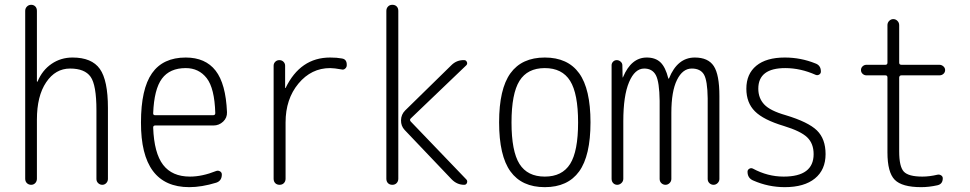

<svg xmlns="http://www.w3.org/2000/svg" viewBox="-20 -770 4040 800"><path d="M85 -25.4V-724.6Q85 -735.4 92.3 -742.7Q99.6 -750 109.9 -750Q120.1 -750 127 -743.2Q133.8 -736.3 133.8 -724.6V-430.7Q133.8 -429.7 135.7 -429.7Q136.7 -429.7 136.7 -430.7Q156.2 -477.5 194.8 -503.9Q233.4 -530.3 282.2 -530.3Q362.3 -530.3 396 -482.9Q429.7 -435.5 429.7 -320.3V-24.4Q429.7 -14.6 422.9 -7.3Q416 0 406.2 0Q396.5 0 389.2 -6.8Q381.8 -13.7 381.8 -24.4V-310.5Q381.8 -416 357.4 -450.2Q333 -484.4 272 -484.4Q210.9 -484.4 172.4 -427.2Q133.8 -370.1 133.8 -271.5V-25.4Q133.8 -14.6 127 -7.3Q120.1 0 109.9 0Q99.6 0 92.3 -6.8Q85 -13.7 85 -25.4Z M753.9 -486.3Q687.5 -486.3 654.8 -442.4Q622.1 -398.4 618.2 -297.9Q618.2 -290 626 -290H868.2Q877 -290 877 -298.8Q874 -402.3 841.3 -444.3Q808.6 -486.3 753.9 -486.3ZM768.6 9.8Q566.4 9.8 567.4 -259.8Q567.4 -399.4 613.3 -464.8Q659.2 -530.3 753.9 -530.3Q835.9 -530.3 878.4 -475.6Q920.9 -420.9 925.8 -302.7Q926.8 -279.3 909.7 -263.2Q892.6 -247.1 869.1 -247.1H626Q618.2 -247.1 618.2 -238.3Q622.1 -131.8 659.7 -83Q697.3 -34.2 771.5 -34.2Q822.3 -34.2 880.9 -57.6Q888.7 -60.5 896.5 -56.2Q904.3 -51.8 904.3 -43Q904.3 -16.6 880.9 -8.8Q820.3 9.8 768.6 9.8Z M1120.1 -25.4V-496.1Q1120.1 -505.9 1127 -512.7Q1133.8 -519.5 1144 -519.5Q1154.3 -519.5 1161.1 -512.7Q1168 -505.9 1168 -496.1V-403.3H1168.9H1169.9Q1231.4 -530.3 1355.5 -530.3Q1383.8 -530.3 1404.3 -526.4Q1425.8 -523.4 1424.8 -498Q1424.8 -490.2 1418.5 -484.4Q1412.1 -478.5 1404.3 -480.5Q1372.1 -486.3 1355.5 -486.3Q1277.3 -486.3 1223.6 -421.9Q1169.9 -357.4 1169.9 -259.8V-25.4Q1169.9 -14.6 1163.1 -7.3Q1156.2 0 1145 0Q1133.8 0 1127 -6.8Q1120.1 -13.7 1120.1 -25.4Z M1860.4 -498Q1882.8 -520.5 1914.1 -519.5Q1921.9 -519.5 1925.3 -511.7Q1928.7 -503.9 1922.9 -498L1691.4 -276.4Q1685.5 -270.5 1691.4 -263.7L1922.9 -22.5Q1928.7 -16.6 1925.8 -8.3Q1922.9 0 1914.1 0Q1883.8 0 1861.3 -23.4L1666 -228.5Q1650.4 -245.1 1650.9 -269Q1651.4 -293 1668 -309.6ZM1589.8 -25.4V-724.6Q1589.8 -735.4 1596.7 -742.7Q1603.5 -750 1614.7 -750Q1626 -750 1632.8 -743.2Q1639.6 -736.3 1639.6 -724.6V-25.4Q1639.6 -14.6 1632.8 -7.3Q1626 0 1614.7 0Q1603.5 0 1596.7 -6.8Q1589.8 -13.7 1589.8 -25.4Z M2355.5 -433.1Q2322.3 -486.3 2250 -486.3Q2177.7 -486.3 2144.5 -433.1Q2111.3 -379.9 2111.3 -259.8Q2111.3 -139.6 2144.5 -86.9Q2177.7 -34.2 2250 -34.2Q2322.3 -34.2 2355.5 -86.9Q2388.7 -139.6 2388.7 -259.8Q2388.7 -379.9 2355.5 -433.1ZM2393.1 -55.7Q2345.7 9.8 2250 9.8Q2154.3 9.8 2106.9 -55.7Q2059.6 -121.1 2059.6 -260.3Q2059.6 -399.4 2106.9 -464.8Q2154.3 -530.3 2250 -530.3Q2345.7 -530.3 2393.1 -464.8Q2440.4 -399.4 2440.4 -260.3Q2440.4 -121.1 2393.1 -55.7Z M2528.3 -25.4V-498Q2528.3 -506.8 2534.7 -513.2Q2541 -519.5 2549.8 -519.5Q2558.6 -519.5 2565.9 -513.2Q2573.2 -506.8 2573.2 -498L2574.2 -448.2Q2574.2 -447.3 2575.2 -447.3Q2576.2 -447.3 2576.2 -449.2Q2610.4 -530.3 2674.8 -530.3Q2710.9 -530.3 2731.9 -510.3Q2752.9 -490.2 2764.6 -443.4Q2764.6 -442.4 2766.6 -442.4Q2767.6 -442.4 2767.6 -443.4Q2802.7 -530.3 2875 -530.3Q2930.7 -530.3 2954.1 -494.6Q2977.5 -459 2977.5 -370.1V-24.4Q2977.5 -14.6 2970.2 -7.3Q2962.9 0 2953.1 0Q2943.4 0 2936 -6.8Q2928.7 -13.7 2928.7 -24.4V-360.4Q2927.7 -434.6 2913.1 -459.5Q2898.4 -484.4 2862.3 -484.4Q2824.2 -484.4 2800.8 -437Q2777.3 -389.6 2777.3 -299.8V-24.4Q2777.3 -14.6 2770 -7.3Q2762.7 0 2752.9 0Q2743.2 0 2735.8 -6.8Q2728.5 -13.7 2728.5 -24.4V-349.6Q2727.5 -428.7 2712.9 -456.5Q2698.2 -484.4 2664.1 -484.4Q2625 -484.4 2601.1 -427.7Q2577.1 -371.1 2577.1 -264.6V-25.4Q2577.1 -14.6 2569.3 -7.3Q2561.5 0 2551.8 0Q2542 0 2535.2 -6.8Q2528.3 -13.7 2528.3 -25.4Z M3246.1 -245.1Q3161.1 -270.5 3125.5 -306.2Q3089.8 -341.8 3089.8 -400.4Q3089.8 -461.9 3131.3 -496.1Q3172.9 -530.3 3250 -530.3Q3316.4 -530.3 3377 -505.9Q3400.4 -498 3400.4 -471.7Q3400.4 -463.9 3393.6 -459.5Q3386.7 -455.1 3378.9 -458Q3315.4 -486.3 3252 -486.3Q3139.6 -486.3 3139.6 -400.4Q3139.6 -361.3 3164.1 -335Q3188.5 -308.6 3253.9 -290Q3347.7 -261.7 3383.8 -226.6Q3419.9 -191.4 3419.9 -127.9Q3419.9 -62.5 3375.5 -26.4Q3331.1 9.8 3250 9.8Q3181.6 9.8 3119.1 -17.6Q3094.7 -27.3 3094.7 -54.7Q3094.7 -62.5 3102.1 -66.9Q3109.4 -71.3 3117.2 -67.4Q3178.7 -34.2 3245.1 -34.2Q3370.1 -34.2 3370.1 -127.9Q3370.1 -171.9 3343.3 -197.8Q3316.4 -223.6 3246.1 -245.1Z M3589.8 -456.1Q3581.1 -456.1 3574.2 -462.4Q3567.4 -468.8 3567.4 -478Q3567.4 -487.3 3574.2 -493.7Q3581.1 -500 3589.8 -500H3668.9Q3677.7 -500 3677.7 -508.8V-665Q3677.7 -675.8 3685.1 -683.1Q3692.4 -690.4 3702.1 -690.4Q3711.9 -690.4 3719.2 -683.1Q3726.6 -675.8 3726.6 -665V-508.8Q3726.6 -500 3736.3 -500H3894.5Q3903.3 -500 3910.6 -493.7Q3918 -487.3 3918 -478Q3918 -468.8 3911.1 -462.4Q3904.3 -456.1 3894.5 -456.1H3736.3Q3727.5 -456.1 3726.6 -447.3V-139.6Q3726.6 -75.2 3746.1 -54.7Q3765.6 -34.2 3823.2 -34.2Q3852.5 -34.2 3885.7 -42Q3893.6 -43.9 3900.9 -39.6Q3908.2 -35.2 3908.2 -27.3Q3908.2 -2.9 3885.7 2Q3850.6 9.8 3818.4 9.8Q3738.3 9.8 3708 -21Q3677.7 -51.8 3677.7 -134.8V-447.3Q3677.7 -456.1 3668.9 -456.1Z"/></svg>

Font: Rounded Mgen+ 2m light
Style: Regular
Weight: 200
Designer: [Source Han Sans]
Ryoko NISHIZUKA  (kana & ideographs); Paul D. Hunt (Latin, Greek & Cyrillic); Wenlong ZHANG  (bopomofo
Version: Version 1.059.20150602